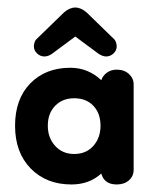

<svg xmlns="http://www.w3.org/2000/svg" viewBox="-20 -480 410 510"><path d="M170 10Q103 10 61.5 -32.5Q20 -75 20 -146Q20 -217 60.5 -258.5Q101 -300 167 -300Q214 -300 249 -267Q253 -279 264 -287Q275 -295 290 -295Q310 -295 322.5 -283.5Q335 -272 335 -256V-29Q335 -12 322.5 -1Q310 10 290 10Q257 10 249 -19Q217 10 170 10ZM177 -71Q209 -71 228 -92.5Q247 -114 247 -146Q247 -179 228 -199Q209 -219 177 -219Q146 -219 126.5 -199Q107 -179 107 -146Q107 -114 126.5 -92.5Q146 -71 177 -71ZM70 -357Q70 -362 72 -368Q74 -374 80 -379L150 -447Q165 -460 180 -460Q195 -460 210 -447L280 -379Q286 -374 288 -368Q290 -362 290 -357Q290 -346 281.5 -338Q273 -330 262 -330Q253 -330 242 -337L180 -383L118 -337Q108 -330 98 -330Q87 -330 78.5 -338Q70 -346 70 -357Z"/></svg>

Font: Dongle
Style: Bold
Weight: 700
Designer: Yanghee Ryu
Foundry: Yanghee Ryu
Version: Version 2.000